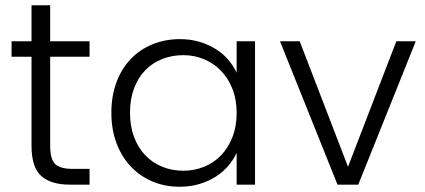

<svg xmlns="http://www.w3.org/2000/svg" viewBox="-20 -703 1618 731"><path d="M100 -487H24V-546H100V-683H171V-546H321V-487H171V-148Q171 -97 190 -78.5Q209 -60 257 -60H321V0H246Q174 0 137 -33Q100 -66 100 -148Z M404 -274Q404 -338 423.5 -390Q443 -442 478 -478.5Q513 -515 561 -534.5Q609 -554 665 -554Q706 -554 740.5 -543.5Q775 -533 802.5 -515.5Q830 -498 849.5 -475Q869 -452 881 -426V-546H951V0H881V-121Q869 -95 849 -71.5Q829 -48 801.5 -30.5Q774 -13 739.5 -2.5Q705 8 664 8Q608 8 560.5 -12Q513 -32 478 -69Q443 -106 423.5 -158Q404 -210 404 -274ZM881 -273Q881 -324 865 -364.5Q849 -405 821.5 -433.5Q794 -462 757 -477.5Q720 -493 678 -493Q635 -493 598 -478.5Q561 -464 533.5 -436Q506 -408 490.5 -367Q475 -326 475 -274Q475 -222 490.5 -181Q506 -140 533.5 -111.5Q561 -83 598 -68Q635 -53 678 -53Q720 -53 757 -68Q794 -83 821.5 -111.5Q849 -140 865 -181Q881 -222 881 -273Z M1121 -546 1305 -68 1489 -546H1563L1344 0H1265L1046 -546Z"/></svg>

Font: SVN-Poppins Light
Style: Regular
Weight: 300
Designer: Ninad Kale (Devanagari), Jonny Pinhorn (Latin)
Foundry: Indian Type Foundry
Version: Version 3.002 2017; ttfautohint (v1.8.3)